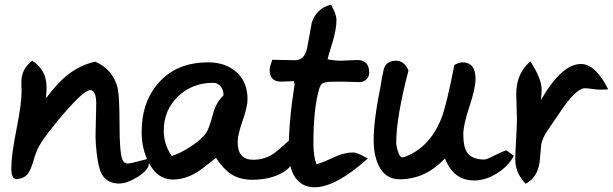

<svg xmlns="http://www.w3.org/2000/svg" viewBox="-20 -723 2605 816"><path d="M384 -461Q460 -429 480 -349Q488 -313 488 -195Q488 -69 501 -43Q508 -28 524 -28Q534 -28 605 -47Q613 -39 613 -29Q613 -2 567 27.5Q521 57 486 57Q434 57 412 16Q398 -10 391 -72Q386 -114 386 -143Q386 -166 387.5 -212.5Q389 -259 389 -282Q389 -340 363 -340Q337 -340 249 -238Q171 -146 148 -105Q134 -82 122 -39Q110 0 100 13Q85 35 53 38Q28 41 28 -7Q28 -63 50 -173Q72 -283 72 -339Q72 -345 71 -358Q71 -370 71 -377Q71 -430 117 -465Q178 -426 178 -352Q178 -333 175 -305Q224 -370 265 -403Q319 -446 384 -461Z M898 -52Q837 -3 814 11Q764 40 714 40Q649 40 612 -32Q582 -90 582 -162Q582 -293 658 -375.5Q734 -458 865 -458Q939 -458 985.5 -416Q1032 -374 1032 -301Q1032 -269 1011 -209.5Q990 -150 990 -119Q990 -44 1056 -44Q1103 -44 1141 -69Q1154 -77 1209 -126L1232 -99Q1235 -85 1235 -77Q1235 -16 1171 16Q1120 41 1052 41Q1000 41 962 17Q930 -4 898 -52ZM676 -167Q676 -109 710 -60Q748 -72 792 -101Q841 -133 859 -163Q870 -182 886 -241Q898 -287 930 -318Q930 -340 918 -355.5Q906 -371 885 -371Q797 -371 736.5 -313Q676 -255 676 -167Z M1232 -364Q1232 -367 1229 -378Q1173 -376 1175 -376Q1126 -376 1126 -426Q1126 -438 1137 -469Q1148 -469 1185 -468Q1215 -467 1234 -467Q1275 -467 1285.5 -520.5Q1296 -574 1305 -627Q1326 -689 1387 -703Q1410 -663 1410 -637Q1410 -603 1396 -553Q1373 -477 1372 -471Q1403 -465 1430 -465Q1441 -465 1464 -466.5Q1487 -468 1498 -468Q1549 -468 1549 -414Q1549 -397 1537 -385.5Q1525 -374 1508 -374Q1496 -374 1472.5 -375Q1449 -376 1437 -376Q1392 -376 1376 -375Q1356 -373 1349 -367.5Q1342 -362 1336 -344Q1312 -260 1312 -114Q1312 -58 1325 -25Q1347 -30 1400 -55Q1443 -75 1481 -75Q1499 -75 1543 -49Q1406 73 1317 73Q1258 73 1229 22Q1207 -19 1207 -83Q1207 -207 1232 -364Z M1871 -50Q1789 39 1678 39Q1619 39 1590 -18Q1568 -63 1568 -128Q1568 -212 1598 -360Q1601 -384 1611 -429Q1622 -465 1662 -465Q1699 -465 1716 -423Q1664 -224 1664 -118Q1664 -102 1671 -81Q1679 -54 1690 -54Q1694 -54 1697 -55Q1805 -94 1855 -218Q1877 -272 1911 -447Q1932 -458 1945 -458Q2001 -458 2001 -388Q2001 -347 1975 -270Q1949 -193 1949 -152Q1949 -98 1966 -74Q1987 -45 2038 -45Q2048 -45 2081 -62Q2119 -81 2132 -84L2164 -61Q2141 -17 2092.5 13.5Q2044 44 1995 44Q1907 44 1871 -50Z M2465 -348Q2435 -348 2380 -275Q2345 -224 2310 -173Q2285 -137 2280 -108Q2277 -73 2274 -38Q2265 32 2214 58Q2170 12 2170 -44Q2170 -73 2173.5 -131.5Q2177 -190 2177 -220Q2177 -237 2175.5 -271.5Q2174 -306 2174 -323Q2174 -411 2234 -462Q2282 -389 2282 -342Q2282 -326 2279 -298Q2367 -451 2449 -451Q2511 -451 2565 -343Q2527 -342 2527 -342Q2517 -342 2496.5 -345Q2476 -348 2465 -348Z"/></svg>

Font: Wortlaut AH
Style: SemiBold
Weight: 600
Designer: Andreas Höfeld
Foundry: Fontgrube AH
Version: Version 2.59